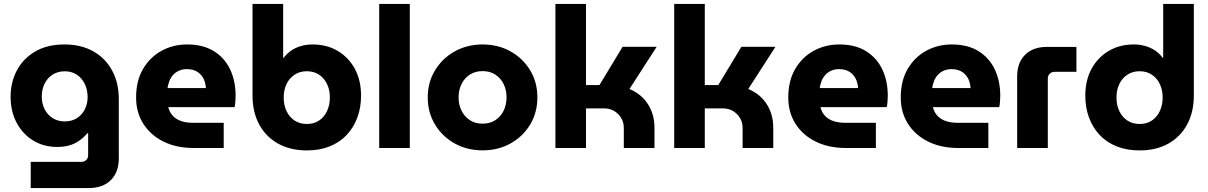

<svg xmlns="http://www.w3.org/2000/svg" viewBox="-20 -750 6124 973"><path d="M135.7 203V70.3H392Q407.3 70.3 417 60.8Q426.7 51.3 426.7 37.3V-76H424Q404.3 -53 381.8 -37.2Q359.3 -21.3 331.8 -13.3Q304.3 -5.3 269.7 -5.3Q201.7 -5.3 148.3 -37.8Q95 -70.3 64.3 -128Q33.7 -185.7 33.7 -259.7Q33.7 -332.7 65.3 -392.8Q97 -453 158 -488.8Q219 -524.7 306.7 -524.7Q390.7 -524.7 452.2 -490.2Q513.7 -455.7 547.8 -393.3Q582 -331 582 -246.7V53Q582 122.3 541.7 162.7Q501.3 203 429.7 203ZM308 -134.7Q343.7 -134.7 369.7 -151.3Q395.7 -168 409.8 -195.8Q424 -223.7 424 -257.7Q424 -294.3 409.8 -324Q395.7 -353.7 369.7 -371.2Q343.7 -388.7 308 -388.7Q273 -388.7 246.5 -371.7Q220 -354.7 205.8 -325.7Q191.7 -296.7 191.7 -260.7Q191.7 -225.7 205.8 -197.2Q220 -168.7 246.5 -151.7Q273 -134.7 308 -134.7Z M961.7 0Q874.7 0 809 -32.3Q743.3 -64.7 706.5 -122.5Q669.7 -180.3 669.7 -256Q669.7 -340.3 704.7 -400.3Q739.7 -460.3 798.5 -492.5Q857.3 -524.7 928.3 -524.7Q1009.3 -524.7 1063.8 -490.8Q1118.3 -457 1146.2 -398.3Q1174 -339.7 1174 -264.7Q1174 -251.7 1172.7 -234.5Q1171.3 -217.3 1168.7 -207H832.7Q839.3 -180.7 856 -162.8Q872.7 -145 898.7 -136.3Q924.7 -127.7 957.3 -127.7H1113.7V0ZM829 -303.7H1023.7Q1022.3 -320.3 1018 -335Q1013.7 -349.7 1005.5 -361.5Q997.3 -373.3 986.3 -381.8Q975.3 -390.3 960.5 -395Q945.7 -399.7 928 -399.7Q905 -399.7 887.2 -391.7Q869.3 -383.7 857.3 -370.3Q845.3 -357 838.5 -339.7Q831.7 -322.3 829 -303.7Z M1534.7 12.3Q1451.7 12.3 1389.7 -22Q1327.7 -56.3 1293.7 -119Q1259.7 -181.7 1259.7 -266V-730H1415V-457H1417.7Q1433.3 -478.3 1455.7 -493.7Q1478 -509 1505.7 -516.8Q1533.3 -524.7 1563.7 -524.7Q1636.7 -524.7 1692 -491.7Q1747.3 -458.7 1778.5 -400.7Q1809.7 -342.7 1809.7 -265.3Q1809.7 -204.7 1790.8 -154Q1772 -103.3 1736.7 -65.8Q1701.3 -28.3 1650.5 -8Q1599.7 12.3 1534.7 12.3ZM1534.7 -121.7Q1571 -121.7 1597.2 -139.3Q1623.3 -157 1637.5 -187.5Q1651.7 -218 1651.7 -256Q1651.7 -293.7 1637.5 -323.7Q1623.3 -353.7 1597.2 -371.3Q1571 -389 1534.7 -389Q1499.3 -389 1472.7 -371.3Q1446 -353.7 1431.8 -323.7Q1417.7 -293.7 1417.7 -256Q1417.7 -218 1431.8 -187.5Q1446 -157 1472.7 -139.3Q1499.3 -121.7 1534.7 -121.7Z M1901.7 0V-730H2056.7V0Z M2425.7 12Q2347 12 2284.2 -23Q2221.3 -58 2184.5 -119Q2147.7 -179.9 2147.7 -256.3Q2147.7 -332.7 2184.5 -393.5Q2221.3 -454.3 2284.3 -489.5Q2347.3 -524.7 2426 -524.7Q2504.7 -524.7 2567.3 -489.5Q2630 -454.3 2666.7 -393.8Q2703.3 -333.3 2703.3 -256.1Q2703.3 -179.7 2666.7 -118.8Q2630 -58 2567.2 -23Q2504.3 12 2425.7 12ZM2425.6 -123.3Q2462.7 -123.3 2490 -141Q2517.3 -158.7 2532.2 -188.8Q2547 -218.8 2547 -256.6Q2547 -294.3 2532.2 -324.3Q2517.3 -354.3 2490 -372Q2462.7 -389.7 2425.7 -389.7Q2388.7 -389.7 2361.3 -372Q2334 -354.4 2319 -324.4Q2304 -294.5 2304 -256.7Q2304 -219 2319 -188.9Q2334 -158.7 2361.3 -141Q2388.6 -123.3 2425.6 -123.3Z M2794.7 0V-730H2949.7V-319H3018L3135 -512.7H3307.7L3170 -299Q3230.3 -273.7 3263.5 -222.3Q3296.7 -171 3296.7 -102V0H3141.3V-102Q3141.3 -130 3127.8 -152.3Q3114.3 -174.7 3092.2 -187.7Q3070 -200.7 3042.3 -200.7H2949.7V0Z M3396.7 0V-730H3551.7V-319H3620L3737 -512.7H3909.7L3772 -299Q3832.3 -273.7 3865.5 -222.3Q3898.7 -171 3898.7 -102V0H3743.3V-102Q3743.3 -130 3729.8 -152.3Q3716.3 -174.7 3694.2 -187.7Q3672 -200.7 3644.3 -200.7H3551.7V0Z M4266.7 0Q4179.7 0 4114 -32.3Q4048.3 -64.7 4011.5 -122.5Q3974.7 -180.3 3974.7 -256Q3974.7 -340.3 4009.7 -400.3Q4044.7 -460.3 4103.5 -492.5Q4162.3 -524.7 4233.3 -524.7Q4314.3 -524.7 4368.8 -490.8Q4423.3 -457 4451.2 -398.3Q4479 -339.7 4479 -264.7Q4479 -251.7 4477.7 -234.5Q4476.3 -217.3 4473.7 -207H4137.7Q4144.3 -180.7 4161 -162.8Q4177.7 -145 4203.7 -136.3Q4229.7 -127.7 4262.3 -127.7H4418.7V0ZM4134 -303.7H4328.7Q4327.3 -320.3 4323 -335Q4318.7 -349.7 4310.5 -361.5Q4302.3 -373.3 4291.3 -381.8Q4280.3 -390.3 4265.5 -395Q4250.7 -399.7 4233 -399.7Q4210 -399.7 4192.2 -391.7Q4174.3 -383.7 4162.3 -370.3Q4150.3 -357 4143.5 -339.7Q4136.7 -322.3 4134 -303.7Z M4836.7 0Q4749.7 0 4684 -32.3Q4618.3 -64.7 4581.5 -122.5Q4544.7 -180.3 4544.7 -256Q4544.7 -340.3 4579.7 -400.3Q4614.7 -460.3 4673.5 -492.5Q4732.3 -524.7 4803.3 -524.7Q4884.3 -524.7 4938.8 -490.8Q4993.3 -457 5021.2 -398.3Q5049 -339.7 5049 -264.7Q5049 -251.7 5047.7 -234.5Q5046.3 -217.3 5043.7 -207H4707.7Q4714.3 -180.7 4731 -162.8Q4747.7 -145 4773.7 -136.3Q4799.7 -127.7 4832.3 -127.7H4988.7V0ZM4704 -303.7H4898.7Q4897.3 -320.3 4893 -335Q4888.7 -349.7 4880.5 -361.5Q4872.3 -373.3 4861.3 -381.8Q4850.3 -390.3 4835.5 -395Q4820.7 -399.7 4803 -399.7Q4780 -399.7 4762.2 -391.7Q4744.3 -383.7 4732.3 -370.3Q4720.3 -357 4713.5 -339.7Q4706.7 -322.3 4704 -303.7Z M5134.7 0V-362.3Q5134.7 -432.3 5174.7 -472.3Q5214.7 -512.3 5285.7 -512.3H5435V-386H5324Q5309.7 -386 5299.8 -376.5Q5290 -367 5290 -352V0Z M5755 12.3Q5690.7 12.3 5639.5 -8Q5588.3 -28.3 5553 -65.8Q5517.7 -103.3 5498.8 -154Q5480 -204.7 5480 -265.3Q5480 -342.7 5511.3 -400.7Q5542.7 -458.7 5598.2 -491.7Q5653.7 -524.7 5726 -524.7Q5756.7 -524.7 5784.2 -516.8Q5811.7 -509 5834.3 -493.7Q5857 -478.3 5872 -457H5874.7V-730H6030V-266Q6030 -181.7 5996 -119Q5962 -56.3 5900.5 -22Q5839 12.3 5755 12.3ZM5755 -121.7Q5791.3 -121.7 5817.5 -139.3Q5843.7 -157 5857.8 -187.5Q5872 -218 5872 -256Q5872 -293.7 5857.8 -323.7Q5843.7 -353.7 5817.5 -371.3Q5791.3 -389 5755 -389Q5719.7 -389 5693 -371.3Q5666.3 -353.7 5652.2 -323.7Q5638 -293.7 5638 -256Q5638 -218 5652.2 -187.5Q5666.3 -157 5693 -139.3Q5719.7 -121.7 5755 -121.7Z"/></svg>

Font: MuseoModerno Thin
Style: Regular
Weight: 100
Designer: Pablo Cosgaya, Héctor Gatti, Marcela Romero, and the Authors of The MuseoModerno Project.
Foundry: Omnibus-Type Team
Version: Version 1.003